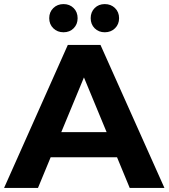

<svg xmlns="http://www.w3.org/2000/svg" viewBox="-29 -920 825 940"><path d="M544 -150H219L157 0H-9L303 -700H463L776 0H606ZM493 -273 382 -541 271 -273ZM212 -831Q212 -861 232 -880.5Q252 -900 282 -900Q312 -900 331.5 -880.5Q351 -861 351 -831Q351 -801 331.5 -781.5Q312 -762 282 -762Q252 -762 232 -781.5Q212 -801 212 -831ZM415 -831Q415 -861 434.5 -880.5Q454 -900 484 -900Q514 -900 534 -880.5Q554 -861 554 -831Q554 -801 534 -781.5Q514 -762 484 -762Q454 -762 434.5 -781.5Q415 -801 415 -831Z"/></svg>

Font: Idrija
Style: Bold
Weight: 700
Designer: Julieta Ulanovsky
Foundry: Julieta Ulanovsky
Version: Version 7.200